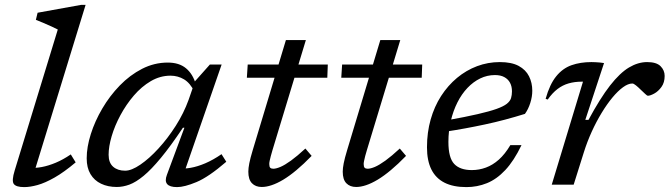

<svg xmlns="http://www.w3.org/2000/svg" viewBox="-20 -754 2734 784"><path d="M216 -633.5Q207 -638.5 191.2 -645.5Q175.5 -652.5 158.2 -660Q141 -667.5 126.5 -673L133.5 -702L310.5 -734H329.5L117 -42L102.5 -69Q124 -67 150.8 -72Q177.5 -77 207.5 -89.5Q237.5 -102 269 -123.5L289 -91Q241.5 -51 202.8 -29Q164 -7 133.5 1.5Q103 10 79 10Q45.5 10 36.2 -3Q27 -16 40 -58Z M661.5 -40 733 -232.5H727Q676.5 -157 637.2 -109.5Q598 -62 566.5 -36Q535 -10 508.5 -0.2Q482 9.5 457 9.5Q420.5 9.5 392.8 -3.8Q365 -17 349.5 -43Q334 -69 334 -107.5Q334 -153.5 350.8 -206.5Q367.5 -259.5 397.8 -311Q428 -362.5 469.2 -405Q510.5 -447.5 560.2 -473Q610 -498.5 665 -498.5Q711.5 -498.5 739.5 -475.2Q767.5 -452 780 -409L774 -379Q757 -414.5 731.8 -429.8Q706.5 -445 676 -445Q634 -445 596 -422.8Q558 -400.5 526.5 -363.8Q495 -327 471.8 -283.8Q448.5 -240.5 436 -198Q423.5 -155.5 423.5 -122Q423.5 -89.5 442 -73.2Q460.5 -57 491 -57Q517 -57 553.2 -81.8Q589.5 -106.5 627.2 -147.8Q665 -189 697.8 -240.5Q730.5 -292 750 -346L776.5 -422.5L837 -490.5H885L728 -37.5L709 -66.5Q731 -64 758.5 -68.8Q786 -73.5 818.2 -87.2Q850.5 -101 884.5 -124.5L904 -93.5Q831.5 -31 782.2 -10.5Q733 10 703 10Q673 10 662.5 -2.5Q652 -15 661.5 -40Z M988 -436.5 991.5 -490.5H1318.5L1316.5 -436.5ZM1092.5 -140.5Q1088.5 -127.5 1085.8 -116.8Q1083 -106 1081.2 -97.8Q1079.5 -89.5 1079.5 -84.5Q1079.5 -73 1083.5 -69Q1087.5 -65 1096 -65Q1107.5 -65 1125.2 -72.5Q1143 -80 1168.2 -98.2Q1193.5 -116.5 1227 -147.5L1252.5 -117.5Q1220 -84 1191 -59.8Q1162 -35.5 1136.5 -20.2Q1111 -5 1089.2 2.2Q1067.5 9.5 1049 9.5Q1023.5 9.5 1008.8 -5.8Q994 -21 994 -53Q994 -67 998 -87.5Q1002 -108 1012 -141L1147.5 -590.5H1229Z M1373.5 -436.5 1377 -490.5H1704L1702 -436.5ZM1478 -140.5Q1474 -127.5 1471.2 -116.8Q1468.5 -106 1466.8 -97.8Q1465 -89.5 1465 -84.5Q1465 -73 1469 -69Q1473 -65 1481.5 -65Q1493 -65 1510.8 -72.5Q1528.5 -80 1553.8 -98.2Q1579 -116.5 1612.5 -147.5L1638 -117.5Q1605.5 -84 1576.5 -59.8Q1547.5 -35.5 1522 -20.2Q1496.5 -5 1474.8 2.2Q1453 9.5 1434.5 9.5Q1409 9.5 1394.2 -5.8Q1379.5 -21 1379.5 -53Q1379.5 -67 1383.5 -87.5Q1387.5 -108 1397.5 -141L1533 -590.5H1614.5Z M2001 -447.5Q1969.5 -447.5 1941 -433.8Q1912.5 -420 1888.8 -395Q1865 -370 1847.8 -335.8Q1830.5 -301.5 1820.8 -260.5Q1811 -219.5 1811 -174.5Q1811 -109.5 1834.8 -84.5Q1858.5 -59.5 1906.5 -59.5Q1936.5 -59.5 1964.2 -69.8Q1992 -80 2017 -102.2Q2042 -124.5 2064 -161.5H2109.5Q2078.5 -97 2043.2 -59.5Q2008 -22 1968.2 -6Q1928.5 10 1884.5 10Q1831 10 1795.2 -8Q1759.5 -26 1741.5 -62Q1723.5 -98 1723.5 -152.5Q1723.5 -213 1738.5 -266Q1753.5 -319 1781.2 -362Q1809 -405 1846.2 -436Q1883.5 -467 1928 -483.8Q1972.5 -500.5 2021 -500.5Q2069 -500.5 2098 -484.8Q2127 -469 2140.2 -442.5Q2153.5 -416 2153.5 -383.5Q2153.5 -359 2145.2 -333.2Q2137 -307.5 2123.5 -289Q2083.5 -276.5 2042.2 -265.5Q2001 -254.5 1960 -245.8Q1919 -237 1879.5 -229.8Q1840 -222.5 1803 -217L1806 -263Q1881 -276.5 1929.8 -287.8Q1978.5 -299 2007.2 -309.2Q2036 -319.5 2049.5 -330.2Q2063 -341 2066.8 -353.5Q2070.5 -366 2070.5 -381Q2070.5 -401.5 2062.5 -416.2Q2054.5 -431 2039.2 -439.2Q2024 -447.5 2001 -447.5Z M2360.5 -420.5Q2359.5 -420.5 2358 -420.5Q2356.5 -420.5 2355 -420.5Q2326.5 -420.5 2302 -413.5Q2277.5 -406.5 2256.5 -390.5Q2235.5 -374.5 2216.5 -347.5L2208 -350.5Q2224.5 -409.5 2251 -442.2Q2277.5 -475 2313.8 -487.8Q2350 -500.5 2395 -500.5Q2403 -500.5 2411.5 -500Q2420 -499.5 2429 -498.8Q2438 -498 2446.5 -496.5L2370 -264.5H2383Q2431 -353.5 2471.2 -405Q2511.5 -456.5 2548.5 -478.5Q2585.5 -500.5 2622.5 -500.5Q2660.5 -500.5 2677.2 -483.8Q2694 -467 2694 -444Q2694 -417 2681 -399Q2668 -381 2651.5 -372Q2635 -363 2625 -363Q2622.5 -363 2614.5 -370.5Q2606.5 -378 2596.5 -387.5Q2586.5 -397.5 2577 -405.2Q2567.5 -413 2562 -413Q2545 -413 2524 -397.8Q2503 -382.5 2480.8 -355.8Q2458.5 -329 2436.8 -293.2Q2415 -257.5 2396.2 -216.2Q2377.5 -175 2364 -132L2322.5 0H2233Z"/></svg>

Font: Newsreader 9pt
Style: Italic
Weight: 400
Italic angle: -17°
Designer: Hugues Gentile
Foundry: Production Type
Version: Version 1.003